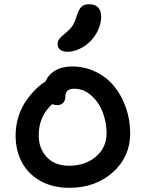

<svg xmlns="http://www.w3.org/2000/svg" viewBox="-20 -939 692 913"><path d="M301.8 -692.9Q278.3 -692.9 266.1 -702.6Q253.9 -712.4 253.9 -729Q253.9 -743.7 262.5 -754.4Q271 -765.1 292 -782.2Q315.4 -801.3 325.9 -818.4Q336.4 -835.4 346.2 -867.2Q355.5 -897 368.7 -908Q381.8 -918.9 402.8 -918.9Q460.9 -918.9 460.9 -858.9Q460.9 -827.6 446.8 -796.9Q432.6 -766.1 410.2 -743.4Q387.7 -720.7 358.6 -706.8Q329.6 -692.9 301.8 -692.9ZM309.1 -45.9Q231 -45.9 172.4 -78.6Q113.8 -111.3 84 -167.5Q54.2 -223.6 54.2 -294.9Q54.2 -341.8 68.1 -385.3Q82 -428.7 104.7 -460.7Q127.4 -492.7 150.4 -515.1Q173.3 -537.6 196.8 -551.8Q209.5 -583.5 241.9 -603.3Q274.4 -623 321.8 -623Q383.8 -623 436.5 -596.9Q489.3 -570.8 524.4 -526.9Q559.6 -482.9 579.3 -425.3Q599.1 -367.7 599.1 -305.2Q599.1 -193.8 516.8 -119.9Q434.6 -45.9 309.1 -45.9ZM164.1 -295.9Q164.1 -232.9 202.4 -191.9Q240.7 -150.9 309.1 -150.9Q385.3 -150.9 436 -194.1Q486.8 -237.3 486.8 -305.2Q486.8 -356 469 -403.6Q451.2 -451.2 415 -484.1Q378.9 -517.1 333 -517.1Q291 -517.1 291 -481Q291 -460.9 280.3 -450Q269.5 -439 252.9 -439Q241.2 -439 228 -443.8Q164.1 -385.3 164.1 -295.9Z"/></svg>

Font: Shantell Sans Irregular
Style: Regular
Weight: 500
Designer: Stephen Nixon, Anya Danilova, Shantell Martin
Foundry: Arrow Type
Version: Version 1.006;[9816181b4]